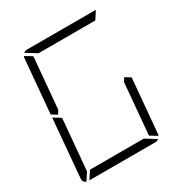

<svg xmlns="http://www.w3.org/2000/svg" viewBox="-223 -1164 1261 1329"><g transform="rotate(-30 408.0 -500.0)"><path d="M181 -735 163 -531 145 -502 101 -529 139 -959Q139 -964 143 -972L199 -938ZM671 -498 715 -471 677 -41Q677 -36 673 -28L617 -62L635 -265L653 -469ZM240 -938 156 -990Q169 -1000 184 -1000H452H720Q729 -1000 733 -998L694 -938H446ZM576 -62 660 -10Q647 0 632 0H364H105L146 -62H370ZM83 -2Q56 -13 59 -41L99 -500V-505L138 -482L150 -474L158 -469L140 -265L122 -62Z"/></g></svg>

Font: DSEG7 Modern
Style: Light Italic
Weight: 300
Italic angle: -5°
Designer: Keshikan(Twitter:@keshinomi_88pro)
Version: Version 0.46